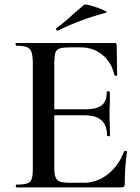

<svg xmlns="http://www.w3.org/2000/svg" viewBox="-20 -811 606 831"><path d="M522 -158Q525 -158 528 -156.5Q531 -155 530 -154Q520 -91 520 -15Q520 -7 517 -3.5Q514 0 505 0H52Q48 0 48 -6Q48 -12 51 -12Q83 -12 97.5 -17Q112 -22 117 -36Q122 -50 122 -81V-544Q121 -574 115.5 -588Q110 -602 95.5 -607.5Q81 -613 51 -613Q48 -613 47.5 -619Q47 -625 49 -625H477Q485 -625 485 -616L487 -487Q487 -483 481.5 -483Q476 -483 475 -486Q463 -541 423.5 -573.5Q384 -606 329 -606H285Q253 -606 239 -601.5Q225 -597 220.5 -584.5Q216 -572 215 -543V-338H350Q398 -338 420 -355Q442 -372 442 -412Q442 -416 448 -416Q456 -416 455 -411Q456 -393 455.5 -376.5Q455 -360 455 -353Q454 -344 454 -325Q454 -294 455 -278L456 -226Q456 -221 450 -221Q448 -221 445.5 -222.5Q443 -224 443 -226Q443 -312 347 -312H215V-85Q215 -57 220.5 -43.5Q226 -30 240 -25Q254 -20 284 -20H343Q400 -20 447 -57Q494 -94 517 -156Q519 -158 522 -158ZM229 -678Q225 -678 223 -682.5Q221 -687 224 -689Q260 -715 298 -751Q308 -759 321.5 -771Q335 -783 344 -790Q348 -794 376 -786Q404 -778 426.5 -768Q449 -758 439 -756Q332 -728 231 -679Z"/></svg>

Font: Cormorant Upright SemiBold
Style: Regular
Weight: 600
Designer: Christian Thalmann (Catharsis Fonts)
Foundry: Catharsis Fonts
Version: Version 3.302